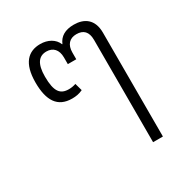

<svg xmlns="http://www.w3.org/2000/svg" viewBox="-166 -653 920 965"><g transform="rotate(-30 294.5 -170.5)"><path d="M446 185H503V-418C503 -496 455 -526 396 -526C344 -526 313 -506 298 -470H296C282 -506 244 -526 201 -526C131 -526 84 -482 84 -370C84 -265 120 -208 204 -208C226 -208 245 -211 266 -221L254 -264C240 -259 226 -257 213 -257C164 -257 140 -284 140 -372C140 -447 165 -478 209 -478C247 -478 271 -453 271 -408V-369H320V-408C320 -453 343 -478 383 -478C423 -478 446 -457 446 -408Z"/></g></svg>

Font: Noto Sans Thai UI Light
Style: Regular
Weight: 300
Designer: Monotype Design Team
Foundry: Monotype Imaging Inc.
Version: Version 2.000